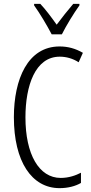

<svg xmlns="http://www.w3.org/2000/svg" viewBox="-20 -966 474 996"><path d="M248 -788H301C324 -834 362 -896 392 -938V-946H360C326 -906 305 -879 274 -838C247 -876 215 -919 189 -946H157V-938C186 -898 224 -834 248 -788ZM290 -672C323 -672 357 -663 388 -643L410 -692C372 -714 333 -725 289 -725C124 -725 52 -555 52 -358C52 -129 144 10 289 10C332 10 371 0 400 -17V-70C373 -56 337 -43 295 -43C182 -43 112 -166 112 -357C112 -520 162 -672 290 -672Z"/></svg>

Font: Noto Sans Bengali ExtraCondensed Light
Style: Regular
Weight: 300
Width: 2
Designer: Joana Ranito - Universal Thirst; Jelle Bosma - Monotype Design Team
Foundry: Universal Thirst ehf.
Version: Version 3.000